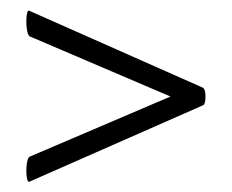

<svg xmlns="http://www.w3.org/2000/svg" viewBox="-20 -375 447 370"><path d="M371 -206Q376 -203 376 -188.5Q376 -174 371 -172L37 -25Q33 -23 31.5 -34Q30 -45 31.5 -58Q33 -71 37 -73L353 -208V-170L37 -305Q33 -308 31.5 -321Q30 -334 31.5 -345.5Q33 -357 37 -354Z"/></svg>

Font: Cormorant
Style: Bold
Weight: 700
Designer: Christian Thalmann (Catharsis Fonts)
Foundry: Catharsis Fonts
Version: Version 4.000